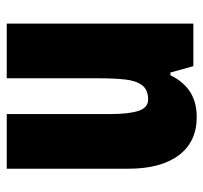

<svg xmlns="http://www.w3.org/2000/svg" viewBox="-37 -556 603 569"><g transform="rotate(-90 264.5 -271.5)"><path d="M479 -553V0H353L334 -68H326Q307 -29 276.5 -9.5Q246 10 202 10Q129 10 89 -43Q49 -96 49 -193V-553H211V-246Q211 -191 220.5 -162.5Q230 -134 254 -134Q283 -134 296.5 -152Q310 -170 313.5 -203Q317 -236 317 -280V-553Z"/></g></svg>

Font: Noto Sans Thai Looped ExtraCondensed Black
Style: Regular
Weight: 900
Width: 2
Designer: Sasikarn Vongin, Ben Mitchell
Foundry: The Fontpad Ltd
Version: Version 1.001; ttfautohint (v1.8.4.7-5d5b)